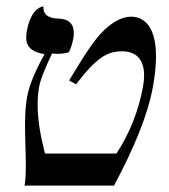

<svg xmlns="http://www.w3.org/2000/svg" viewBox="-20 -579 526 599"><path d="M119 -410C94.3 -366 71.6 -317 64.2 -275C59.4 -248 58.1 -217.8 58.1 -186.9C58.1 -144.9 60.6 -101.5 60.6 -63C60.6 -39.8 59.7 -18.3 56.7 0H335.7C398.3 -117 441.9 -222 457.4 -310C463.9 -346.9 466.7 -377.7 466.7 -403.4C466.7 -506.5 421.5 -527 388.6 -527C359.6 -527 328.3 -508 304.1 -484C272.9 -455 240.6 -402 195.6 -328L217.4 -316C281.2 -400 315.6 -419 360.6 -419C405.3 -419 429.6 -393 429.6 -343.8C429.6 -333.6 428.5 -322.3 426.4 -310C412.3 -230 381.6 -158 343.3 -100H120.3C106.4 -154.2 97.4 -204.8 97.4 -252.2C97.4 -271.3 98.8 -289.9 102 -308C106.6 -334 124.8 -375 142.4 -412C148.4 -412 154.2 -411 160.2 -411C172.2 -411 184.5 -413 195.1 -416C201.5 -430 206 -444 208.5 -458C209.6 -464.6 210.2 -470.6 210.2 -476.1C210.2 -505.2 194.2 -520.2 161.6 -521C128.8 -522 114.1 -535 115.3 -559C115.3 -559 77.1 -558 63.5 -481C62.4 -474.3 61.8 -468.3 61.8 -462.8C61.8 -428.1 84.6 -416 119 -410Z"/></svg>

Font: Linux Biolinum O 
Style: Bold Italic
Weight: 700
Designer: Philipp H. Poll
Foundry: Philipp H. Poll
Version: Version 1.3.2